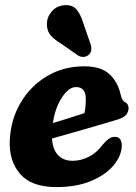

<svg xmlns="http://www.w3.org/2000/svg" viewBox="-20 -732 542 763"><path d="M464 -152.5Q463 -113.5 432 -75.8Q401 -38 343 -13.2Q285 11.5 204 11.5Q105 11.5 59.8 -41Q14.5 -93.5 19 -176.5Q23 -257.5 62 -323.8Q101 -390 166.5 -429.2Q232 -468.5 315.5 -468.5Q381.5 -468.5 415 -437.2Q448.5 -406 459.5 -356Q465 -333 474.5 -327.5Q490.5 -320.5 491 -302.5Q491 -287.5 480.8 -275.2Q470.5 -263 442.5 -255.5Q410 -245.5 365 -232.5Q320 -219.5 272.8 -206Q225.5 -192.5 186.5 -181.5Q189.5 -137.5 211 -115.2Q232.5 -93 268.5 -93Q302 -93 333.2 -109Q364.5 -125 387 -156Q403.5 -175 415.2 -182.2Q427 -189.5 440.5 -188Q454 -186.5 459.2 -176Q464.5 -165.5 464 -152.5ZM282 -386Q253.5 -386 226.5 -345.2Q199.5 -304.5 190 -243Q221.5 -252.5 255.5 -263Q289.5 -273.5 315.5 -282.5Q321 -305 321 -339Q321 -386 282 -386ZM311 -640 341 -553.5Q344 -542.5 342.5 -532Q341 -521.5 331.5 -513.5Q322.5 -506 311.5 -505.8Q300.5 -505.5 291 -511L225 -557Q191 -577.5 178 -595.8Q165 -614 166.5 -642.5Q168 -666 186.2 -687Q204.5 -708 233 -711Q267 -714.5 283.8 -694.8Q300.5 -675 311 -640Z"/></svg>

Font: Fraunces 72pt S100
Style: Bold Italic
Weight: 700
Italic angle: -16°
Version: Version 1.000; ttfautohint (v1.8.3)